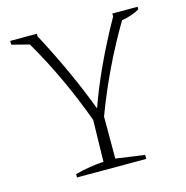

<svg xmlns="http://www.w3.org/2000/svg" viewBox="-98 -737 805 830"><g transform="rotate(-15 305.0 -322.5)"><path d="M146 0V-15Q180 -24 212 -29Q244 -34 274 -36L278 -222Q202 -430 98 -608L20 -628V-645H139V-634Q240 -444 307 -266Q337 -351 380 -443.5Q423 -536 477 -632V-645H590V-633Q553 -613 510 -606Q456 -515 410 -419Q364 -323 327 -224V-36L456 -18V0Z"/></g></svg>

Font: Piazzolla SC ExtraLight
Style: Regular
Weight: 200
Designer: Juan Pablo del Peral
Foundry: Huerta Tipografica
Version: Version 1.330